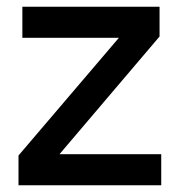

<svg xmlns="http://www.w3.org/2000/svg" viewBox="-20 -551 534 571"><path d="M459.5 -92.5V0H35V-88.5L333.5 -438.5H46.5V-531H454.5V-442.5L157 -92.5Z"/></svg>

Font: Epilogue Medium
Style: Regular
Weight: 500
Designer: Tyler Finck
Foundry: Etcetera Type Co
Version: Version 2.111; ttfautohint (v1.8.3)